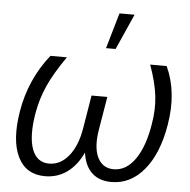

<svg xmlns="http://www.w3.org/2000/svg" viewBox="-54 -822 879 886"><g transform="rotate(5 385.5 -379.0)"><path d="M163.4 -545.5H239.7Q183.6 -464.8 156.2 -403.4Q128.9 -342 117.2 -273.1Q99.8 -167.3 121.4 -108.5Q143.1 -49.7 200.6 -49.7Q252.5 -49.7 290.8 -96.4Q329.2 -143.1 343 -226.2L368.3 -379.6H441.4L415.8 -226.2Q402 -143.1 424.9 -96.4Q447.8 -49.7 499.6 -49.7Q557.5 -49.7 598.7 -108.5Q639.9 -167.3 657 -273.1Q668.7 -340.6 661.6 -402.7Q654.5 -464.8 625.4 -545.5H701.7Q756 -427.9 730.5 -277Q708.5 -142.4 645.8 -66.2Q583.1 9.9 494 9.9Q437.1 9.9 403.2 -22Q369.3 -54 361.2 -114.7Q332.4 -53.6 288 -21.8Q243.6 9.9 186.4 9.9Q98 9.9 60.5 -66.4Q23.1 -142.8 45.1 -277Q70 -428.3 163.4 -545.5ZM415.8 -603.3 463.8 -768.5H533.7L460.2 -603.3Z"/></g></svg>

Font: Karasuma Gothic
Style: Light Italic
Weight: 300
Italic angle: 9.39998°
Designer: Rasmus Andersson / Ryoko Nishizuka
Foundry: rsms
Version: Version 1.00